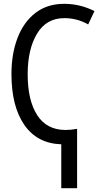

<svg xmlns="http://www.w3.org/2000/svg" viewBox="-20 -746 540 1006"><path d="M125 -357Q125 -220 175 -142.5Q225 -65 324 -65Q352 -65 384 -71V4V240H301V10Q175 6 107.5 -91.5Q40 -189 40 -358Q40 -464 72 -547.5Q104 -631 166 -678.5Q228 -726 316 -726Q399 -726 475 -688L442 -618Q384 -651 317 -651Q223 -651 174 -569.5Q125 -488 125 -357Z"/></svg>

Font: Noto Sans Mono UI Cond
Style: Regular
Weight: 400
Width: 3
Monospace: yes
Designer: Monotype Design team
Foundry: Monotype Imaging Inc.
Version: Version 1.000